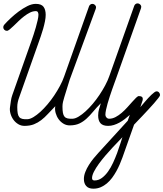

<svg xmlns="http://www.w3.org/2000/svg" viewBox="-42 -740 980 1151"><path d="M332.5 -101.1Q332.5 -78.1 335.2 -63.5Q337.9 -48.8 344.7 -40.8Q351.6 -32.7 363.8 -30Q376 -27.3 394.5 -28.3Q410.2 -29.3 429.9 -41.3Q449.7 -53.2 470.9 -72.5Q492.2 -91.8 513.7 -117.2Q535.2 -142.6 554 -170.7Q572.8 -198.7 588.4 -227.8Q604 -256.8 613.3 -283.7L762.7 -705.1Q765.1 -711.4 770.5 -715.6Q775.9 -719.7 782.7 -719.7Q791 -719.7 797.9 -713.6Q804.7 -707.5 804.7 -698.7Q804.7 -693.8 803.2 -690.4L654.3 -270.5Q650.4 -259.3 644 -242.2Q637.7 -225.1 630.6 -204.8Q623.5 -184.6 616.2 -162.4Q608.9 -140.1 603 -119.6Q597.2 -99.1 593.5 -81.3Q589.8 -63.5 589.8 -51.3Q589.8 -43 596.4 -35.6Q603 -28.3 612.8 -28.3Q631.8 -28.3 650.9 -38.3Q669.9 -48.3 687.5 -63.5Q705.1 -78.6 720.9 -96.2Q736.8 -113.8 750.2 -128.9Q763.7 -144 773.9 -154.1Q784.2 -164.1 790.5 -164.1Q803.2 -164.1 809.6 -158.4Q815.9 -152.8 813 -138.7L799.3 -97.7Q803.2 -102.1 810.5 -110.8Q817.9 -119.6 826.9 -130.1Q835.9 -140.6 845.9 -151.6Q856 -162.6 865.5 -171.6Q875 -180.7 883.1 -186.5Q891.1 -192.4 896.5 -192.4Q905.8 -192.4 911.6 -185.5Q917.5 -178.7 917.5 -169.9Q917.5 -165.5 907.2 -152.1Q897 -138.7 881.3 -120.8Q865.7 -103 846.9 -82.8Q828.1 -62.5 810.8 -44.2Q793.5 -25.9 780 -12Q766.6 2 761.7 7.3L691.9 204.6Q685.1 223.6 676 244.6Q667 265.6 655.5 286.4Q644 307.1 629.9 326.2Q615.7 345.2 598.6 359.6Q581.5 374 561.3 382.6Q541 391.1 517.6 391.1Q488.8 391.1 474.9 375.2Q460.9 359.4 460.9 333Q460.9 312.5 469.5 290.8Q478 269 491.2 248.3Q504.4 227.5 519.5 209Q534.7 190.4 547.9 176.3L723.6 -16.1L736.3 -51.3Q721.7 -38.1 706.1 -26.1Q690.4 -14.2 674.1 -5.1Q657.7 3.9 640.6 9.3Q623.5 14.6 606 14.6Q574.7 14.6 560.5 -1.2Q546.4 -17.1 546.4 -47.9Q546.4 -59.6 547.9 -68.1Q549.3 -76.7 551.5 -84.7Q553.7 -92.8 556.6 -101.3Q559.6 -109.9 562.5 -121.1Q535.6 -94.2 515.9 -70.3Q496.1 -46.4 476.6 -28.6Q457 -10.7 434.1 0.2Q411.1 11.2 377.9 11.7Q356.4 12.2 338.9 1.7Q321.3 -8.8 309.3 -25.4Q297.4 -42 291.7 -62.3Q286.1 -82.5 289.1 -101.1Q289.1 -102.5 289.6 -103.5Q264.6 -78.1 245.1 -56.9Q225.6 -35.6 205.3 -20Q185.1 -4.4 161.9 4.9Q138.7 14.2 106.9 14.6Q85.4 15.1 67.9 4.6Q50.3 -5.9 38.3 -22.5Q26.4 -39.1 20.8 -59.3Q15.1 -79.6 18.1 -98.1Q20.5 -115.2 23.2 -134.5Q25.9 -153.8 31.7 -169.9L148.4 -500Q152.3 -511.2 159.2 -532Q166 -552.7 172.6 -575.4Q179.2 -598.1 183.8 -618.9Q188.5 -639.6 188.5 -651.4Q188.5 -659.7 185.3 -666.5Q182.1 -673.3 172.4 -673.3Q155.3 -673.3 137.7 -664.6Q120.1 -655.8 103 -642.6Q85.9 -629.4 70.1 -614.3Q54.2 -599.1 40.8 -585.9Q27.3 -572.8 16.6 -564Q5.9 -555.2 -0.5 -555.2Q-9.8 -555.2 -16.1 -561.5Q-22.5 -567.9 -22.5 -577.1Q-22.5 -585 -16.1 -592.3Q-2 -608.4 20.5 -629.6Q43 -650.9 69.1 -670.4Q95.2 -689.9 122.1 -703.4Q148.9 -716.8 172.4 -716.8Q205.6 -716.8 218.8 -699.5Q231.9 -682.1 231.9 -650.9Q231.9 -633.8 227.5 -611.8Q223.1 -589.8 216.6 -567.1Q210 -544.4 202.6 -522.9Q195.3 -501.5 189.5 -485.4L72.8 -155.8Q67.4 -141.6 64.5 -127.4Q61.5 -113.3 61.5 -98.1Q61.5 -75.2 64.2 -60.5Q66.9 -45.9 73.7 -37.8Q80.6 -29.8 92.8 -27.1Q105 -24.4 123.5 -25.4Q139.2 -26.4 158.9 -38.3Q178.7 -50.3 200 -69.6Q221.2 -88.9 242.7 -114.3Q264.2 -139.6 283 -167.7Q301.8 -195.8 317.4 -224.9Q333 -253.9 342.3 -280.8L491.7 -702.1Q494.1 -708.5 499.5 -712.6Q504.9 -716.8 511.7 -716.8Q520 -716.8 526.9 -710.7Q533.7 -704.6 533.7 -695.8Q533.7 -690.9 532.2 -687.5L375.5 -261.2L343.8 -158.7Q339.4 -144 335.9 -130.1Q332.5 -116.2 332.5 -101.1ZM691.9 82.5Q684.6 90.8 668.2 107.4Q651.9 124 631.6 145.8Q611.3 167.5 589.8 192.6Q568.4 217.8 550.5 242.2Q532.7 266.6 521.2 289.1Q509.8 311.5 509.8 327.6Q509.8 341.8 524.4 341.8Q548.3 341.8 568.6 326.9Q588.9 312 605.7 288.3Q622.6 264.6 636 235.4Q649.4 206.1 660.2 177.2Q670.9 148.4 678.7 123Q686.5 97.7 691.9 82.5Z"/></svg>

Font: Helvetia Verbundene
Style: Regular
Weight: 400
Designer: Peter Wiegel, original typeface by Carl Albert Fahrenwaldt 1901
Foundry: Peter Wiegel
Version: Version 2.000